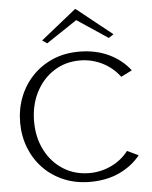

<svg xmlns="http://www.w3.org/2000/svg" viewBox="-61 -988 826 1043"><g transform="rotate(-5 351.5 -466.0)"><path d="M389 5Q310 5 245 -22.5Q180 -50 133.5 -98.5Q87 -147 62 -211Q37 -275 37 -348Q37 -422 62 -486.5Q87 -551 133.5 -600Q180 -649 244.5 -677Q309 -705 389 -705Q479 -705 550 -671.5Q621 -638 666 -579L606 -549Q567 -601 510 -629Q453 -657 389 -657Q309 -657 246.5 -616.5Q184 -576 148.5 -506Q113 -436 113 -348Q113 -260 148.5 -191Q184 -122 246.5 -82.5Q309 -43 389 -43Q451 -43 507.5 -69.5Q564 -96 602 -145L663 -116Q618 -60 548.5 -27.5Q479 5 389 5ZM221 -765 195 -783 387 -937H391L584 -783L557 -765L389 -877Z"/></g></svg>

Font: Panamera
Style: Regular
Weight: 400
Designer: Bastien Sozeau
Foundry: NBR — Bastien Sozeau
Version: Version 3.002; ttfautohint (v1.8.4.7-5d5b);gftools[0.9.33]